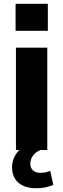

<svg xmlns="http://www.w3.org/2000/svg" viewBox="-20 -790 332 1011"><path d="M229 0V-539.1H64V0H81.5C57.1 25.4 43.5 56.6 43.5 90.8C43.5 159.2 89.8 201.2 168.9 201.2C204.1 201.2 229 196.8 260.7 183.6L244.6 109.9C226.1 117.2 210.4 120.1 191.9 120.1C160.6 120.1 139.6 102.5 139.6 72.3C139.6 43.5 156.7 15.6 192.4 0ZM231.9 -627.9V-770H62V-627.9Z"/></svg>

Font: Winston ExtraBold
Style: Regular
Weight: 800
Designer: Vernon Adams, Kim Jin-seong, David Berlow, Cristiano Sobral
Foundry: The Winston Project Authors
Version: Version 3.004